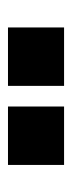

<svg xmlns="http://www.w3.org/2000/svg" viewBox="134 -950 184 493"><g transform="rotate(-90 226.5 -703.0)"><path d="M50 -631H200V-775H50ZM253 -631H403V-775H253Z"/></g></svg>

Font: Kathrein 85 Heavy
Style: Regular
Weight: 900
Designer: Lazydogs Typefoundry, based on Open Sans by Ascender Corporation
Foundry: Lazydogs Typefoundry
Version: Version 1.003;PS 001.003;hotconv 1.0.88;makeotf.lib2.5.64775